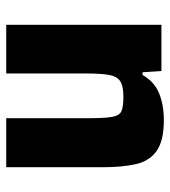

<svg xmlns="http://www.w3.org/2000/svg" viewBox="16 -574 558 631"><g transform="rotate(90 295.5 -259.0)"><path d="M62 0V-510H214L218 -448H227Q249 -487 287.5 -502.5Q326 -518 375 -518Q442 -518 475.5 -495Q509 -472 519.5 -427.5Q530 -383 530 -319V0H369V-270Q369 -324 364.5 -348.5Q360 -373 345 -379Q330 -385 298 -385Q264 -385 248 -375Q232 -365 227 -339Q222 -313 222 -266V0Z"/></g></svg>

Font: Saira
Style: Bold
Weight: 700
Designer: Hector Gatti with collaboration of the Omnibus-Type team
Foundry: Omnibus-Type
Version: Version 1.100; ttfautohint (v1.8.3)